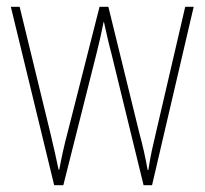

<svg xmlns="http://www.w3.org/2000/svg" viewBox="-20 -547 604 567"><path d="M309 -389 404 0H429L552 -527H527L440 -153C430 -110 426 -95 418 -45H416C410 -79 402 -116 391 -156L300 -527H274L181 -161C169 -117 160 -73 155 -46H153C146 -80 139 -111 128 -157L38 -527H12L140 0H167L265 -389C273 -421 280 -451 286 -482H287C294 -451 300 -422 309 -389Z"/></svg>

Font: Noto Sans Gujarati UI Condensed Thin
Style: Regular
Weight: 100
Width: 3
Designer: Jelle Bosma - Monotype Design Team, Universal Thirst
Foundry: Monotype Imaging Inc.
Version: Version 2.106